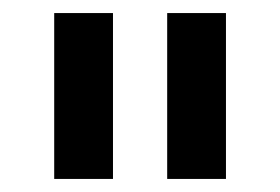

<svg xmlns="http://www.w3.org/2000/svg" viewBox="-20 -720 428 294"><path d="M236 -446V-700H326V-446ZM63 -446V-700H153V-446Z"/></svg>

Font: SUSE Thin Medium
Style: Regular
Weight: 500
Version: Version 1.000